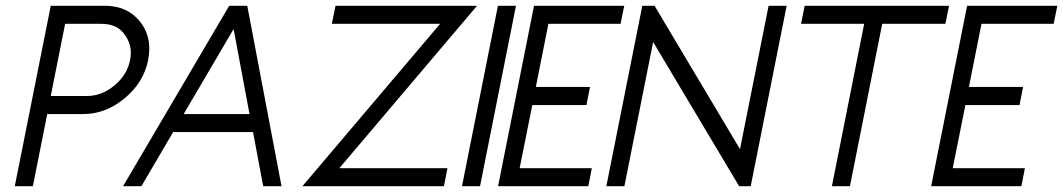

<svg xmlns="http://www.w3.org/2000/svg" viewBox="-20 -645 3682 665"><path d="M205.6 -562.5 155.8 -312.5H280.8Q332.5 -312.5 376.5 -349.1Q420.4 -385.7 430.7 -437.5Q433.1 -450.7 433.1 -463.4Q433.1 -498.5 407.7 -530.5Q382.3 -562.5 330.6 -562.5ZM143.6 -250 93.8 0H31.2L155.8 -625H343.3Q420.9 -625 464.8 -570.3Q497.1 -529.8 497.1 -476.6Q497.1 -458 493.2 -437.5Q478 -359.9 412.1 -304.9Q346.2 -250 268.6 -250Z M856.4 -187.5H579.6L469.7 0H406.2L773.9 -625H836.4L955.1 0H891.6ZM616.2 -250H844.2L789.1 -544.4Z M1504.4 -562.5H1129.4L1142.1 -625H1632.3L1155.3 -62.5H1529.8L1517.6 0H1027.3Z M1642.6 0H1580.1L1704.6 -625H1767.1Z M2142.1 -625 2129.4 -562.5H1879.4L1835.9 -343.8H2023.4L2011.2 -281.2H1823.7L1779.8 -62.5H2029.8L2017.6 0H1705.1L1829.6 -625Z M2543 -128.4 2642.1 -625H2704.6L2580.1 0H2540L2242.2 -499.5L2142.6 0H2080.1L2204.6 -625H2247.1Z M3035.6 -562.5 2923.8 0H2861.3L2973.1 -562.5H2754.4L2767.1 -625H3267.1L3254.4 -562.5Z M3642.1 -625 3629.4 -562.5H3379.4L3335.9 -343.8H3523.4L3511.2 -281.2H3323.7L3279.8 -62.5H3529.8L3517.6 0H3205.1L3329.6 -625Z"/></svg>

Font: Juliett
Style: Italic
Weight: 400
Italic angle: -11.25°
Designer: GGBotNet
Foundry: GGBotNet
Version: 0.60